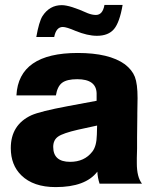

<svg xmlns="http://www.w3.org/2000/svg" viewBox="-20 -749 627 783"><path d="M480 -729Q468 -658 445 -630.5Q422 -603 375 -603Q337 -603 288 -623Q251 -639 236 -639Q209 -639 201 -598H128Q139 -660 153 -683Q182 -728 232 -728Q265 -728 338 -695Q356 -688 371 -688Q399 -688 406 -729ZM559 0H386Q378 -25 377 -49Q329 14 207 14Q116 14 67 -34Q24 -76 24 -145Q24 -240 108 -279Q144 -295 256 -316L374 -338V-369Q372 -426 295 -426Q253 -426 233.5 -411.5Q214 -397 208 -360H47Q56 -533 297 -533Q425 -533 489 -487Q519 -464 530 -435.5Q541 -407 541 -349Q541 -339 540 -287V-276L539 -190Q539 -155 539 -143Q539 -131 538 -105Q538 -91 538 -83Q538 -27 559 0ZM376 -237 298 -220Q237 -206 217 -192Q197 -178 197 -150Q197 -89 266 -89Q324 -89 356 -130Q374 -152 375 -200Z"/></svg>

Font: Almarai ExtraBold
Style: Regular
Weight: 800
Designer: Boutros International 2019
Foundry: Created by Boutros International 2019
Version: Version 1.10